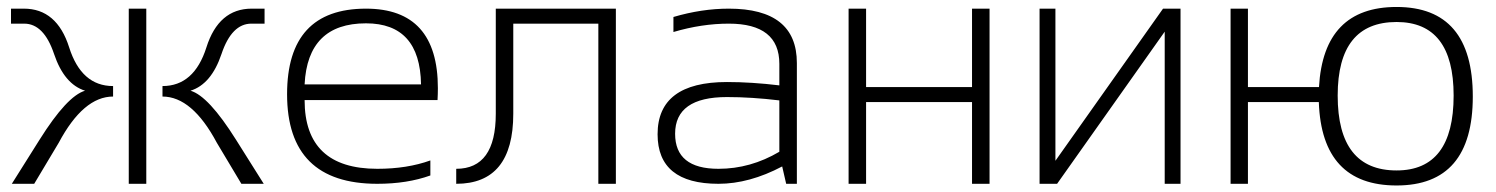

<svg xmlns="http://www.w3.org/2000/svg" viewBox="-20 -538 4380 562"><path d="M14.6 0 95.7 -128.9Q176.3 -257.3 229 -272.5Q168 -291.5 138.2 -380.1Q108.4 -468.8 50.8 -468.8H12.2V-512.7H49.8Q146.5 -512.7 182.4 -399.4Q218.3 -286.1 311 -286.1V-255.4Q224.1 -255.4 151.9 -120.1L80.1 0ZM408.2 -512.7V0H356.9V-512.7ZM686.5 0 614.7 -120.1Q542.5 -255.4 455.6 -255.4V-286.1Q548.3 -286.1 584.2 -399.4Q620.1 -512.7 716.8 -512.7H754.4V-468.8H715.8Q658.2 -468.8 628.4 -380.1Q598.6 -291.5 537.6 -272.5Q590.3 -257.3 670.9 -128.9L752 0Z M1051.3 -512.7Q1261.7 -512.7 1261.7 -279.8Q1261.7 -263.2 1260.7 -245.1H871.6Q871.6 -43.9 1084.5 -43.9Q1171.9 -43.9 1239.7 -68.4V-24.4Q1171.9 0 1084.5 0Q820.3 0 820.3 -262.2Q820.3 -512.7 1051.3 -512.7ZM871.6 -291H1212.4Q1209.5 -469.7 1051.3 -469.7Q880.4 -469.7 871.6 -291Z M1315.4 -43.9Q1431.2 -43.9 1431.2 -205.1V-512.7H1782.7V0H1731.4V-468.8H1482.4V-205.1Q1482.4 0 1315.4 0Z M1904.8 -145Q1904.8 -297.9 2107.9 -297.9Q2179.7 -297.9 2261.2 -288.1V-351.1Q2261.2 -468.8 2113.3 -468.8Q2034.2 -468.8 1951.2 -444.3V-488.3Q2034.2 -512.7 2113.3 -512.7Q2312.5 -512.7 2312.5 -353.5V0H2281.2L2269.5 -50.8Q2173.3 0 2083 0Q1904.8 0 1904.8 -145ZM2107.9 -253.9Q1956.1 -253.9 1956.1 -146.5Q1956.1 -43.9 2083 -43.9Q2176.8 -43.9 2261.2 -93.8V-244.1Q2179.7 -253.9 2107.9 -253.9Z M2463.9 0V-512.7H2515.1V-283.2H2825.2V-512.7H2876.5V0H2825.2V-239.3H2515.1V0Z M3389.2 0V-445.3L3074.2 0H3022.9V-512.7H3069.3V-67.4L3384.3 -512.7H3435.5V0Z M4067.9 -39.1Q4234.9 -39.1 4234.9 -258.3Q4234.9 -473.6 4067.9 -473.6Q3895.5 -473.6 3895.5 -258.3Q3895.5 -39.1 4067.9 -39.1ZM3582 0V-512.7H3632.8V-283.2H3840.8Q3854 -517.6 4067.9 -517.6Q4291 -517.6 4291 -255.4Q4291 4.9 4067.9 4.9Q3848.6 4.9 3840.3 -239.3H3632.8V0Z"/></svg>

Font: Sansation Light
Style: Light
Weight: 300
Designer: Bernd Montag
Version: Version 1.301